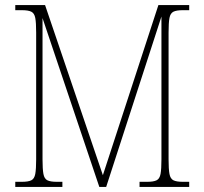

<svg xmlns="http://www.w3.org/2000/svg" viewBox="-20 -734 803 754"><path d="M40 0V-20H66Q91 -20 103 -26Q115 -32 118.5 -51Q122 -70 122 -108V-606Q122 -645 118.5 -663.5Q115 -682 103 -688Q91 -694 66 -694H40V-714H157L384 -46L602 -714H723V-694H698Q673 -694 661 -688Q649 -682 645.5 -663.5Q642 -645 642 -606V-108Q642 -70 645.5 -51Q649 -32 661 -26Q673 -20 698 -20H723V0H528V-20H558Q583 -20 595 -26Q607 -32 610.5 -51Q614 -70 614 -108V-669L397 0H370L147 -663V-108Q147 -70 150.5 -51Q154 -32 166 -26Q178 -20 203 -20H225V0Z"/></svg>

Font: Noto Serif Sinhala Condensed Thin
Style: Regular
Weight: 100
Width: 3
Designer: Jelle Bosma - Monotype Design Team
Foundry: Monotype Imaging Inc.
Version: Version 2.007; ttfautohint (v1.8.4.7-5d5b)